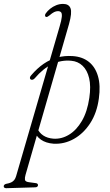

<svg xmlns="http://www.w3.org/2000/svg" viewBox="-98 -746 578 1008"><path d="M233 -725.5Q263.5 -725.5 272.2 -702.5Q281 -679.5 264.5 -620.5L36 172Q31.5 187.5 33 197.8Q34.5 208 53.5 210.5L87 215Q95 215.5 98.2 218.5Q101.5 221.5 101.5 226Q101.5 230.5 97.8 234Q94 237.5 86.5 237.5L-65.5 242Q-71 242 -74.8 239.5Q-78.5 237 -78.5 232Q-78.5 227.5 -75.2 224.2Q-72 221 -67 219.5Q-50 216.5 -39.8 211.8Q-29.5 207 -23.2 199Q-17 191 -13.5 179L214.5 -605Q225 -640 226.5 -657.8Q228 -675.5 222.5 -681.5Q217 -687.5 206 -687.5Q196.5 -687.5 186.2 -682.5Q176 -677.5 161.5 -665Q156.5 -661.5 152 -658.5Q147.5 -655.5 143 -657.5Q139.5 -658.5 138.5 -663.5Q137.5 -668.5 142 -675.5Q151.5 -689 165.5 -700.2Q179.5 -711.5 197 -718.5Q214.5 -725.5 233 -725.5ZM84.5 -335Q79.5 -329.5 74.2 -327.8Q69 -326 64 -328.5Q58.5 -332 59.2 -338.5Q60 -345 65.5 -350.5Q97 -387.5 131.2 -411Q165.5 -434.5 203.8 -444.5Q242 -454.5 284.5 -451.5Q335 -448 368.8 -421Q402.5 -394 416.5 -345.5Q430.5 -297 421 -229Q411 -154 375.8 -99.5Q340.5 -45 290 -16.8Q239.5 11.5 183.5 8.5Q143 5.5 116.8 -12.8Q90.5 -31 77 -66.5L96 -75Q108 -48.5 129.5 -34.5Q151 -20.5 182 -18Q225 -15 264.2 -38.8Q303.5 -62.5 332 -111.2Q360.5 -160 371 -232.5Q380 -293.5 370 -335.5Q360 -377.5 335.5 -400.8Q311 -424 276 -427Q224.5 -432 176.5 -409.5Q128.5 -387 84.5 -335Z"/></svg>

Font: Fraunces 72pt Soft Wonky ExtraLight
Style: Italic
Weight: 250
Italic angle: -16°
Version: Version 1.000;[b76b70a41]